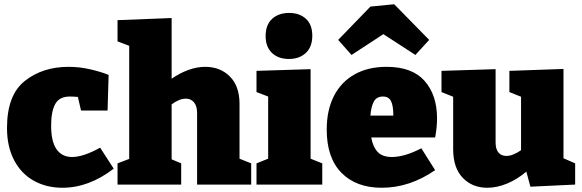

<svg xmlns="http://www.w3.org/2000/svg" viewBox="-20 -870 2741 905"><path d="M516 -75Q399 15 274 15Q199 15 139.5 -18Q80 -51 46.5 -115Q13 -179 13 -267Q13 -422 97 -488.5Q181 -555 303 -555Q354 -555 404.5 -543.5Q455 -532 492 -517L487 -349H362L347 -413Q327 -415 309 -415Q260 -415 240.5 -380Q221 -345 221 -278Q221 -203 246.5 -166.5Q272 -130 320 -130Q373 -130 452 -174Z M1109 -122 1164 -100V0H909V-337Q909 -370 894.5 -387.5Q880 -405 856 -405Q825 -405 789 -378V-119L834 -100V0H534V-100L589 -121V-654L534 -675V-775L789 -785V-499Q828 -526 868.5 -540.5Q909 -555 947 -555Q1018 -555 1063.5 -509.5Q1109 -464 1109 -380Z M1444 -544V-122L1499 -100V0H1189V-100L1244 -122V-415L1189 -436V-536ZM1232 -700Q1232 -753 1262.5 -781Q1293 -809 1343 -809Q1392 -809 1422 -781.5Q1452 -754 1452 -701Q1452 -649 1421.5 -620.5Q1391 -592 1342 -592Q1292 -592 1262 -620.5Q1232 -649 1232 -700Z M2031 -222H1730Q1737 -179 1759.5 -154.5Q1782 -130 1827 -130Q1887 -130 1966 -171L2031 -68Q1911 15 1779 15Q1659 15 1589.5 -55.5Q1520 -126 1520 -259Q1520 -351 1554 -417.5Q1588 -484 1651.5 -519.5Q1715 -555 1802 -555Q1923 -555 1981.5 -488.5Q2040 -422 2040 -312Q2040 -269 2031 -222ZM1726 -325H1834Q1834 -372 1823 -393.5Q1812 -415 1785 -415Q1755 -415 1742 -391Q1729 -367 1726 -325ZM1838 -850 2003 -682 1938 -611 1787 -709 1637 -611 1574 -682 1726 -839Z M2636 -124 2691 -100V0L2480 10L2461 -61Q2417 -24 2369.5 -4.5Q2322 15 2277 15Q2206 15 2161 -32Q2116 -79 2116 -167V-414L2061 -436V-536L2316 -544V-199Q2316 -167 2329.5 -151Q2343 -135 2367 -135Q2397 -135 2436 -162V-414L2381 -436V-536L2636 -545Z"/></svg>

Font: Bitter Pro Black
Style: Regular
Weight: 900
Designer: Sol Matas, and Bitter project Authors
Foundry: Sol Matas
Version: Version 1.010